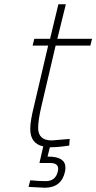

<svg xmlns="http://www.w3.org/2000/svg" viewBox="-20 -682 452 901"><path d="M208 53Q287 53 287 105Q287 114 285 124Q268 199 190 199L114 195L122 164Q163 168 195 168Q240 168 251 124Q253 117 253 110Q253 83 216 83H165L183 5Q122 -8 122 -77Q122 -114 139 -182L206 -468H133L141 -500H215L254 -662H289L249 -500H412L404 -468H241L174 -182Q159 -118 159 -82Q159 -23 223 -23L307 -30L305 1Q254 9 218 9H214L203 53Z"/></svg>

Font: TitilliumWebThinItalic
Style: Thin Italic
Weight: 200
Italic angle: -13°
Version: Version 1.001;PS 57.000;hotconv 1.0.70;makeotf.lib2.5.55311